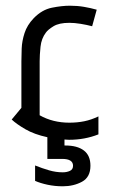

<svg xmlns="http://www.w3.org/2000/svg" viewBox="-20 -480 397 673"><path d="M146 77V1Q100 -9 69 -27Q38 -45 21 -61L55 -102V-265Q55 -284 56 -310Q57 -336 66 -364Q75 -392 98 -416Q127 -446 162 -453Q197 -460 225 -460Q251 -460 274.5 -456Q298 -452 319 -446L303 -388Q284 -393 262.5 -396.5Q241 -400 223 -400Q187 -400 167.5 -388Q148 -376 141 -366Q125 -345 122 -316Q119 -287 119 -265V-76Q165 -50 223 -50Q251 -50 275.5 -55Q300 -60 325 -72V-9Q277 10 222 10Q217 10 213 9.5Q209 9 206 9V30H209Q251 30 274 47.5Q297 65 297 101Q297 141 267.5 157Q238 173 200 173Q172 173 146.5 167.5Q121 162 103 154V100Q128 110 152 117Q176 124 200 124Q214 124 225 119Q236 114 236 101Q236 77 198 77Z"/></svg>

Font: Aubrey
Style: Regular
Weight: 400
Designer: Gayaneh Bagdasaryan
Foundry: Cyreal.org
Version: Version 1.102; ttfautohint (v1.8.3)